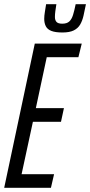

<svg xmlns="http://www.w3.org/2000/svg" viewBox="-21 -896 430 916"><path d="M-1 0 145 -688H369L353 -623H202L150 -380H284L270 -315H136L82 -65H237L222 0ZM277 -741Q243 -741 224 -748.5Q205 -756 197.5 -771Q190 -786 190 -806Q190 -821 193 -838.5Q196 -856 199 -876H248Q245 -858 243 -842.5Q241 -827 241 -815Q241 -800 248.5 -791.5Q256 -783 276 -783Q298 -783 309.5 -793.5Q321 -804 327.5 -825Q334 -846 340 -876H389Q383 -846 377.5 -821.5Q372 -797 361.5 -779Q351 -761 331 -751Q311 -741 277 -741Z"/></svg>

Font: Saira UltraCondensed Medium
Style: Italic
Weight: 500
Width: 1
Italic angle: -12°
Designer: Hector Gatti with collaboration of the Omnibus-Type team
Foundry: Omnibus-Type
Version: Version 1.101